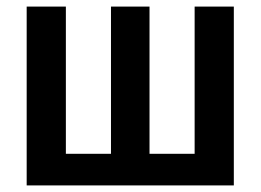

<svg xmlns="http://www.w3.org/2000/svg" viewBox="-20 -563 791 583"><path d="M690 -543V0H61V-543H180V-96H317V-543H434V-96H571V-543Z"/></svg>

Font: Noto Sans Disp Cond SemBd
Style: Regular
Weight: 600
Width: 3
Designer: Monotype Design Team
Foundry: Monotype Imaging Inc.
Version: Version 2.000;GOOG;noto-source:20170915:90ef993387c0; ttfaut